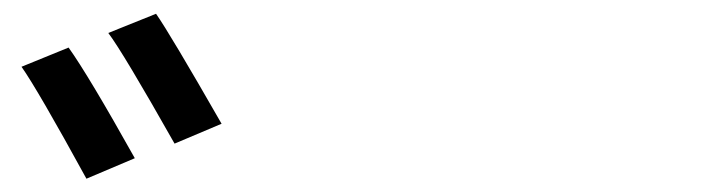

<svg xmlns="http://www.w3.org/2000/svg" viewBox="-20 -865 1040 283"><path d="M11.7 -766.6 81.1 -794.9Q110.4 -753.9 178.7 -631.8L107.4 -601.6Q35.2 -733.4 11.7 -766.6ZM139.6 -816.4 210 -844.7Q230.5 -815.4 306.6 -682.6L237.3 -653.3Q161.1 -788.1 139.6 -816.4Z"/></svg>

Font: Gen Shin Gothic Monospace Medium
Style: Regular
Weight: 500
Designer: [Source Han Sans]
Ryoko NISHIZUKA  (kana & ideographs); Paul D. Hunt (Latin, Greek & Cyrillic); Wenlong ZHANG  (bopomofo
Version: Version 1.002.20150607